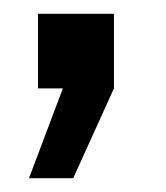

<svg xmlns="http://www.w3.org/2000/svg" viewBox="-20 -128 240 278"><path d="M35 -108V0H71L22 130H86L145 0V-108Z"/></svg>

Font: Kreadon Medium
Style: Regular
Weight: 500
Designer: kohakuno
Foundry: StudioGnu
Version: Version 1.000;Glyphs 3.1.2 (3151)